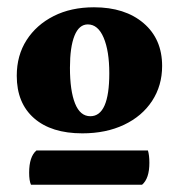

<svg xmlns="http://www.w3.org/2000/svg" viewBox="-20 -757 491 527"><path d="M206 -391Q121 -391 73.5 -432.5Q26 -474 26 -549Q26 -605 53 -647Q80 -689 127.5 -713Q175 -737 238 -737Q323 -737 374 -693.5Q425 -650 425 -576Q425 -522 397.5 -480Q370 -438 320.5 -414.5Q271 -391 206 -391ZM228 -438Q280 -438 280 -556Q280 -617 264.5 -653.5Q249 -690 221 -690Q197 -690 184.5 -659Q172 -628 172 -571Q172 -508 186 -473Q200 -438 228 -438ZM370 -250H65Q60 -261 60 -283Q60 -327 80 -344H386Q390 -331 390 -310Q390 -267 370 -250Z"/></svg>

Font: Petrona ExtraBold
Style: Regular
Weight: 800
Designer: Ringo R. Seeber
Foundry: Ringo R. Seeber
Version: Version 2.001; ttfautohint (v1.8.3)